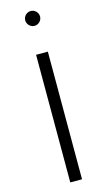

<svg xmlns="http://www.w3.org/2000/svg" viewBox="-161 -1148 666 1199"><g transform="rotate(-15 172.5 -549.0)"><path d="M172.5 -1002C198.5 -1002 220.5 -1024 220.5 -1050C220.5 -1076 198.5 -1098 172.5 -1098C146.5 -1098 124.5 -1076 124.5 -1050C124.5 -1024 146.5 -1002 172.5 -1002ZM210.5 0V-825H134.5V0Z"/></g></svg>

Font: Spartan
Style: Regular
Weight: 400
Designer: Matt Bailey, Mirko Velimirovic
Foundry: Matt Bailey
Version: Version 1.003